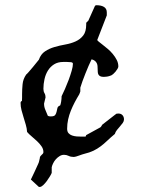

<svg xmlns="http://www.w3.org/2000/svg" viewBox="-20 -615 557 747"><path d="M100.1 83.5Q106.9 69.3 114 54.4Q121.1 39.6 128.4 22.9Q131.8 16.1 132.8 9.5Q133.8 2.9 134.8 1Q134.8 -4.4 137.2 -7.3Q139.6 -10.3 142.1 -12.5Q144.5 -14.6 146.7 -17.1Q148.9 -19.5 148.9 -23.4Q148.9 -35.2 141.6 -45.7Q134.3 -56.2 124 -65.9Q113.8 -75.7 103 -84.5Q92.3 -93.3 85.4 -101.6Q84.5 -115.7 80.3 -129.9Q76.2 -144 71.8 -158.2Q67.4 -172.4 63.7 -186.3Q60.1 -200.2 60.1 -214.4Q60.1 -220.7 65.4 -222.2Q65.9 -228 65.9 -234.9Q65.9 -241.7 65.9 -248.5Q65.9 -267.6 67.9 -287.6Q69.8 -307.6 82 -325.2Q83 -325.2 90.8 -334Q98.6 -342.8 107.9 -354Q118.2 -366.7 131.3 -382.8Q138.7 -404.3 155.3 -415.3Q171.9 -426.3 192.1 -432.1Q212.4 -438 234.4 -441.9Q256.3 -445.8 274.2 -453.9Q292 -461.9 303.7 -476.8Q315.4 -491.7 315.4 -519.5V-526.4L323.7 -534.7L349.1 -591.3Q350.6 -594.7 355 -594.7Q374 -594.7 384.8 -587.9Q395.5 -581.1 395.5 -566.9V-555.2L358.4 -459.5Q358.4 -457.5 364.5 -452.6Q370.6 -447.8 379.6 -440.7Q388.7 -433.6 399.4 -424.6Q410.2 -415.5 419.2 -404.5Q428.2 -393.6 434.3 -381.6Q440.4 -369.6 440.4 -356.4Q440.4 -352.5 437 -346.9Q433.6 -341.3 429.2 -335.9Q424.8 -330.6 420.2 -326.7Q415.5 -322.8 413.1 -321.8Q403.3 -317.9 396.2 -316.9Q389.2 -315.9 383.8 -315.9Q375 -315.9 370.1 -318.4Q365.2 -320.8 363 -325Q360.8 -329.1 360.4 -334.7Q359.9 -340.3 359.9 -347.2Q359.9 -353 359.4 -358.4Q358.9 -363.8 356.7 -368.7Q354.5 -373.5 349.9 -377.7Q345.2 -381.8 336.4 -384.3Q331.1 -373.5 324.7 -358.9Q318.4 -344.2 312.3 -328.9Q306.2 -313.5 300.8 -298.8Q295.4 -284.2 292.5 -273.9V-259.3Q291.5 -257.3 290.3 -252.9Q289.1 -248.5 288.1 -247.6Q278.8 -232.4 270.5 -216.6Q262.2 -200.7 255.6 -184.3Q249 -168 245.1 -150.4Q241.2 -132.8 241.2 -114.3Q241.2 -103 246.6 -96.9Q252 -90.8 260.3 -87.9Q268.6 -85 278.1 -84.2Q287.6 -83.5 295.9 -83.5H313L315.4 -89.4L369.6 -119.1Q373 -120.6 377.9 -129.9L426.8 -168Q431.2 -171.9 433.1 -172.6Q435.1 -173.3 440.4 -173.3Q450.7 -173.3 456.5 -167Q462.4 -160.6 462.4 -150.4Q462.4 -143.6 457.8 -137Q453.1 -130.4 447 -123.5Q440.9 -116.7 435.1 -109.4Q429.2 -102.1 426.8 -93.8Q409.2 -79.1 396.7 -67.1Q384.3 -55.2 371.6 -45.7Q358.9 -36.1 344 -28.8Q329.1 -21.5 306.6 -16.1Q304.2 -15.6 299.1 -13.9Q293.9 -12.2 288.1 -10Q282.2 -7.8 276.4 -6.1Q270.5 -4.4 266.1 -4.4Q255.4 -4.4 247.1 -8.5Q238.8 -12.7 229 -12.7Q220.2 -12.7 212.2 -7.8Q204.1 -2.9 197.5 4.4Q190.9 11.7 186.8 20.3Q182.6 28.8 181.2 35.6V57.6Q179.7 62 174.3 71Q168.9 80.1 162.1 89.4Q155.3 98.6 147.9 105.5Q140.6 112.3 134.8 112.3H131.3ZM166 -164.6Q169.9 -162.6 172.6 -162.4Q175.3 -162.1 177.7 -162.1Q190.9 -162.1 194.8 -167.7Q198.7 -173.3 200.2 -180.4Q201.7 -187.5 203.4 -194.6Q205.1 -201.7 213.9 -204.6Q215.8 -207.5 217.8 -219Q219.7 -230.5 219.7 -240.7Q225.1 -251.5 232.7 -268.6Q240.2 -285.6 247.1 -304Q253.9 -322.3 258.8 -339.4Q263.7 -356.4 263.7 -366.7Q263.7 -372.1 256.1 -373Q248.5 -374 240.2 -374H226.6Q205.1 -374 190.4 -364.7Q175.8 -355.5 166.5 -340.6Q157.2 -325.7 153.1 -306.9Q148.9 -288.1 148.9 -269.5Q148.9 -259.3 153.1 -252.4Q157.2 -245.6 157.2 -236.3L151.4 -211.9Q151.4 -199.2 156.2 -188.2Q161.1 -177.2 166 -164.6Z"/></svg>

Font: IM FELL English
Style: Regular
Weight: 400
Designer: Igino Marini
Foundry: Igino Marini
Version: 3.00